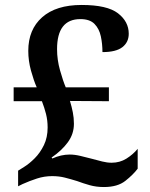

<svg xmlns="http://www.w3.org/2000/svg" viewBox="-20 -744 603 774"><path d="M399 10Q368 10 341.5 2.5Q315 -5 291 -14Q265 -22 241.5 -28Q218 -34 190 -34Q159 -34 129.5 -24.5Q100 -15 71 -2L53 7V-56L77 -71Q98 -84 120 -106Q142 -128 157 -159Q172 -190 172 -230Q172 -259 165.5 -284.5Q159 -310 149 -336H35V-392H128Q116 -419 105 -459Q94 -499 94 -539Q94 -625 150 -674.5Q206 -724 309 -724Q412 -724 455.5 -690.5Q499 -657 499 -608Q499 -574 473.5 -554Q448 -534 393 -534Q393 -567 386.5 -597.5Q380 -628 361 -647.5Q342 -667 304 -667Q210 -667 210 -546Q210 -503 222 -460.5Q234 -418 245 -392H419V-336L262 -337Q269 -314 273.5 -291.5Q278 -269 278 -245Q278 -204 253.5 -170.5Q229 -137 188 -109L191 -105Q226 -121 261 -121Q281 -121 304 -115.5Q327 -110 350 -104Q372 -98 392 -93Q412 -88 430 -88Q463 -88 489.5 -104.5Q516 -121 535 -144V-64Q517 -40 485.5 -15Q454 10 399 10Z"/></svg>

Font: Noto Serif Malayalam SemiBold
Style: Regular
Weight: 600
Designer: Indian type Foundry, Jelle Bosma, Monotype Design Team
Foundry: Monotype Imaging Inc.
Version: Version 2.104; ttfautohint (v1.8.4.7-5d5b)